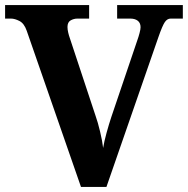

<svg xmlns="http://www.w3.org/2000/svg" viewBox="-20 -734 738 754"><path d="M85 -613Q75 -642 56.5 -651.5Q38 -661 23 -661H0V-714H330V-661H284Q270 -661 257.5 -654Q245 -647 245 -628Q245 -618 248 -605.5Q251 -593 254 -585L356 -277Q364 -255 373 -217.5Q382 -180 385 -153Q389 -178 398.5 -212.5Q408 -247 417 -274L520 -578Q524 -589 528 -604Q532 -619 532 -627Q532 -644 521 -652.5Q510 -661 492 -661H440V-714H698V-661H650Q637 -661 627.5 -647.5Q618 -634 602 -588L398 0H298Z"/></svg>

Font: Noto Serif Khojki
Style: Regular
Weight: 400
Designer: Juan Bruce
Version: Version 2.002